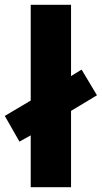

<svg xmlns="http://www.w3.org/2000/svg" viewBox="-33 -780 424 800"><path d="M95 0V-216L48 -190L-13 -297L95 -361V-760H263V-463L307 -490L371 -383L263 -318V0Z"/></svg>

Font: Noto Sans Sinhala UI ExtraBold
Style: Regular
Weight: 800
Designer: Jelle Bosma - Monotype Design Team
Foundry: Monotype Imaging Inc.
Version: Version 2.006; ttfautohint (v1.8.4.7-5d5b)